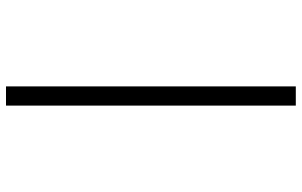

<svg xmlns="http://www.w3.org/2000/svg" viewBox="-203 -660 1006 640"><g transform="rotate(90 300.0 -340.0)"><path d="M268 143V-823H332V143Z"/></g></svg>

Font: Iosevka Aile Custom Light
Style: Regular
Weight: 300
Designer: Belleve Invis
Foundry: Belleve Invis
Version: Version 17.0.2; ttfautohint (v1.8.3)